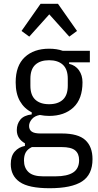

<svg xmlns="http://www.w3.org/2000/svg" viewBox="-20 -785 517 1017"><path d="M470 58Q470 140 414.5 176Q359 212 243 212Q132 212 84.5 179Q37 146 37 84Q37 42 58 18Q79 -6 112 -12V-26Q92 -37 80.5 -54.5Q69 -72 69 -96Q69 -128 87.5 -151Q106 -174 148 -179V-190Q108 -210 85.5 -249.5Q63 -289 63 -349Q63 -437 111 -482Q159 -527 240 -527Q281 -527 312 -516H456V-455H346V-447Q380 -439 398.5 -412.5Q417 -386 417 -349Q417 -261 369 -216Q321 -171 240 -171Q216 -171 191 -176Q163 -171 148.5 -153.5Q134 -136 134 -118Q134 -98 148 -88Q162 -78 194 -78H307Q394 -78 432 -43Q470 -8 470 58ZM240 -233Q287 -233 313 -257Q339 -281 339 -331V-368Q339 -418 313 -442Q287 -466 240 -466Q193 -466 167 -442Q141 -418 141 -368V-331Q141 -281 167 -257Q193 -233 240 -233ZM399 63Q399 29 378 11.5Q357 -6 306 -6H149Q126 5 116.5 22Q107 39 107 65Q107 104 131 126.5Q155 149 208 149H274Q336 149 367.5 128.5Q399 108 399 63ZM287 -765 388 -621 347 -591 241 -709 135 -591 94 -621 195 -765Z"/></svg>

Font: IBM Plex Sans Condensed
Style: Regular
Weight: 400
Width: 3
Designer: Mike Abbink, Paul van der Laan, Pieter van Rosmalen
Foundry: Bold Monday
Version: Version 1.1